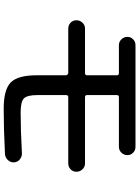

<svg xmlns="http://www.w3.org/2000/svg" viewBox="123 -875 754 1040"><g transform="rotate(90 500.0 -355.0)"><path d="M134.8 -347.7Q116.2 -347.7 103 -360.4Q89.8 -373 89.8 -392.1Q89.8 -411.1 103 -424.8Q116.2 -438.5 134.8 -438.5H376Q387.7 -438.5 387.7 -449.2V-611.3Q387.7 -622.1 376 -622.1H224.6Q206.1 -622.1 192.9 -635.7Q179.7 -649.4 179.7 -668Q179.7 -686.5 192.9 -699.2Q206.1 -711.9 224.6 -711.9H775.4Q793.9 -711.9 807.1 -699.2Q820.3 -686.5 820.3 -668Q820.3 -649.4 807.1 -635.7Q793.9 -622.1 775.4 -622.1H505.9Q495.1 -622.1 495.1 -611.3V-449.2Q495.1 -438.5 505.9 -438.5H865.2Q883.8 -438.5 897 -424.8Q910.2 -411.1 910.2 -392.1Q910.2 -373 897 -360.4Q883.8 -347.7 865.2 -347.7H505.9Q495.1 -347.7 495.1 -335.9V-179.7Q495.1 -125 513.2 -107.4Q531.2 -89.8 589.8 -89.8Q685.5 -89.8 809.6 -96.7Q828.1 -97.7 843.3 -85.4Q858.4 -73.2 859.4 -54.2Q860.4 -35.2 846.7 -20.5Q833 -5.9 813.5 -4.9Q675.8 2 568.4 2Q465.8 2 426.8 -36.1Q387.7 -74.2 387.7 -177.7V-335.9Q387.7 -339.8 383.8 -343.8Q379.9 -347.7 376 -347.7Z"/></g></svg>

Font: Rounded-X Mgen+ 2m medium
Style: Regular
Weight: 500
Designer: [Source Han Sans]
Ryoko NISHIZUKA  (kana & ideographs); Paul D. Hunt (Latin, Greek & Cyrillic); Wenlong ZHANG  (bopomofo
Version: Version 1.059.20150602